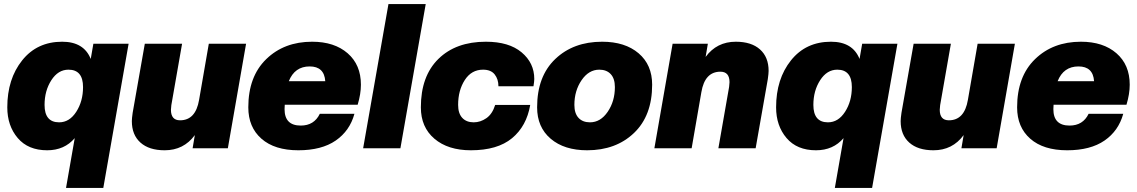

<svg xmlns="http://www.w3.org/2000/svg" viewBox="-20 -732 5614 948"><path d="M213 10Q119 10 67.5 -50.5Q16 -111 16 -202Q16 -342 89.5 -434Q163 -526 287 -526Q394 -526 428 -441L441 -516H615L490 196H306L349 -50Q298 10 213 10ZM272 -128Q323 -128 356.5 -180Q390 -232 390 -302Q390 -388 318 -388Q267 -388 233.5 -336Q200 -284 200 -214Q200 -128 272 -128Z M793 10Q716 10 673.5 -28Q631 -66 631 -134Q631 -147 635 -175L695 -516H879L826 -213Q824 -197 824 -190Q824 -138 869 -138Q946 -138 963 -239L1011 -516H1195L1105 0H931L942 -65Q887 10 793 10Z M1453 10Q1336 10 1271 -47Q1206 -104 1206 -202Q1206 -354 1294.5 -440Q1383 -526 1521 -526Q1631 -526 1696.5 -469Q1762 -412 1762 -314Q1762 -268 1746 -215H1386Q1385 -207 1385 -193Q1385 -112 1465 -112Q1531 -112 1559 -170H1730Q1707 -86 1637.5 -38Q1568 10 1453 10ZM1509 -404Q1435 -404 1406 -331H1586Q1581 -404 1509 -404Z M1957 0H1773L1898 -712H2082Z M2305 10Q2192 10 2125 -47Q2058 -104 2058 -202Q2058 -356 2144.5 -441Q2231 -526 2379 -526Q2493 -526 2555.5 -473.5Q2618 -421 2618 -342Q2618 -330 2614 -306H2441Q2441 -341 2422.5 -364.5Q2404 -388 2365 -388Q2308 -388 2275 -337Q2242 -286 2242 -214Q2242 -172 2262.5 -150Q2283 -128 2319 -128Q2352 -128 2381.5 -148.5Q2411 -169 2425 -214H2598Q2580 -109 2508 -49.5Q2436 10 2305 10Z M2893 -128Q2945 -128 2980.5 -180Q3016 -232 3016 -302Q3016 -344 2995.5 -366Q2975 -388 2939 -388Q2887 -388 2851.5 -336Q2816 -284 2816 -214Q2816 -172 2836.5 -150Q2857 -128 2893 -128ZM2879 10Q2766 10 2699 -47Q2632 -104 2632 -202Q2632 -355 2721.5 -440.5Q2811 -526 2953 -526Q3066 -526 3133 -469Q3200 -412 3200 -314Q3200 -161 3110.5 -75.5Q3021 10 2879 10Z M3711 0H3527L3580 -303Q3582 -319 3582 -326Q3582 -378 3537 -378Q3460 -378 3443 -277L3395 0H3211L3301 -516H3475L3464 -451Q3519 -526 3613 -526Q3690 -526 3732.5 -488Q3775 -450 3775 -382Q3775 -369 3771 -341Z M4009 10Q3915 10 3863.5 -50.5Q3812 -111 3812 -202Q3812 -342 3885.5 -434Q3959 -526 4083 -526Q4190 -526 4224 -441L4237 -516H4411L4286 196H4102L4145 -50Q4094 10 4009 10ZM4068 -128Q4119 -128 4152.5 -180Q4186 -232 4186 -302Q4186 -388 4114 -388Q4063 -388 4029.5 -336Q3996 -284 3996 -214Q3996 -128 4068 -128Z M4589 10Q4512 10 4469.5 -28Q4427 -66 4427 -134Q4427 -147 4431 -175L4491 -516H4675L4622 -213Q4620 -197 4620 -190Q4620 -138 4665 -138Q4742 -138 4759 -239L4807 -516H4991L4901 0H4727L4738 -65Q4683 10 4589 10Z M5249 10Q5132 10 5067 -47Q5002 -104 5002 -202Q5002 -354 5090.5 -440Q5179 -526 5317 -526Q5427 -526 5492.5 -469Q5558 -412 5558 -314Q5558 -268 5542 -215H5182Q5181 -207 5181 -193Q5181 -112 5261 -112Q5327 -112 5355 -170H5526Q5503 -86 5433.5 -38Q5364 10 5249 10ZM5305 -404Q5231 -404 5202 -331H5382Q5377 -404 5305 -404Z"/></svg>

Font: Creato Display Black
Style: Italic
Weight: 900
Italic angle: -10°
Version: Version 1.000